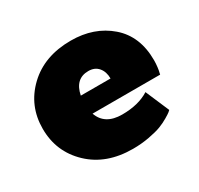

<svg xmlns="http://www.w3.org/2000/svg" viewBox="-120 -661 848 820"><g transform="rotate(-30 304.0 -250.5)"><path d="M316.7 -516.7Q430.8 -516.7 507.1 -450.8Q583.3 -385 583.3 -266.7Q583.3 -250 581.2 -233.3Q579.2 -216.7 576.7 -208.3L575 -200H241.7Q265 -133.3 350 -133.3Q430.8 -133.3 483.3 -166.7L533.3 -50Q530.8 -47.5 525.4 -42.9Q520 -38.3 500.4 -26.7Q480.8 -15 457.9 -6.2Q435 2.5 396.7 9.6Q358.3 16.7 316.7 16.7Q185.8 16.7 105.4 -60Q25 -136.7 25 -250Q25 -363.3 105.4 -440Q185.8 -516.7 316.7 -516.7ZM236.7 -291.7H383.3Q383.3 -325 365.8 -345.8Q348.3 -366.7 316.7 -366.7Q251.7 -366.7 236.7 -291.7Z"/></g></svg>

Font: BoonTook
Style: Regular
Weight: 400
Designer: Sungsit Sawaiwan
Foundry: FontUni
Version: Version 3.0